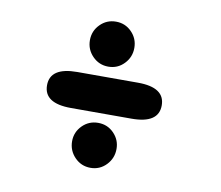

<svg xmlns="http://www.w3.org/2000/svg" viewBox="-62 -613 742 644"><g transform="rotate(10 309.5 -291.0)"><path d="M92.7 -289.5Q92.7 -350.8 184.9 -350.8H391.6Q483.4 -350.8 483.4 -289.5Q483.4 -228.2 391.6 -228.2H184.9Q92.7 -228.2 92.7 -289.5ZM284 -41.9Q252.3 -41.9 230.2 -64.7Q208.1 -87.5 208.1 -119.4Q208.1 -150.3 230.2 -172.7Q252.3 -195 284 -195Q315.7 -195 337.5 -172.7Q359.4 -150.3 359.4 -119.4Q359.4 -87.5 337.5 -64.7Q315.7 -41.9 284 -41.9ZM284 -386.5Q252.3 -386.5 230.2 -409.2Q208.1 -431.8 208.1 -463.4Q208.1 -495 230.2 -517.3Q252.3 -539.7 284 -539.7Q315.7 -539.7 337.5 -517.3Q359.4 -495 359.4 -463.4Q359.4 -431.8 337.5 -409.2Q315.7 -386.5 284 -386.5Z"/></g></svg>

Font: Sono ExtraLight
Style: Regular
Weight: 200
Designer: Tyler Finck
Foundry: Tyler Finck
Version: Version 2.112